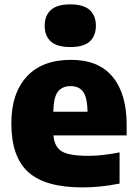

<svg xmlns="http://www.w3.org/2000/svg" viewBox="-20 -824 609 855"><path d="M346.5 10.5Q181.5 10.5 106 -57.5Q30.5 -125.5 30.5 -275Q30.5 -408 99 -482.8Q167.5 -557.5 296.5 -557.5Q419 -557.5 481.5 -482Q544 -406.5 544 -268.5V-221H218Q222 -170.5 254.8 -150.2Q287.5 -130 373.5 -130Q406 -130 441.8 -134.2Q477.5 -138.5 512.5 -145.5V-6.5Q467 2.5 426.5 6.5Q386 10.5 346.5 10.5ZM294.5 -440.5Q257 -440.5 237.8 -415.8Q218.5 -391 217.5 -326.5H370Q368.5 -390.5 350.2 -415.5Q332 -440.5 294.5 -440.5ZM293 -614.5Q234 -614.5 206.5 -639.2Q179 -664 179 -709.5Q179 -754.5 206.5 -779.5Q234 -804.5 293 -804.5Q352 -804.5 379.5 -779.5Q407 -754.5 407 -709.5Q407 -664 379.5 -639.2Q352 -614.5 293 -614.5Z"/></svg>

Font: Encode Sans XBd
Style: Regular
Weight: 800
Designer: Multiple Designers
Foundry: Impallari Type
Version: Version 3.002; ttfautohint (v1.8.3) -l 8 -r 50 -G 200 -x 14 